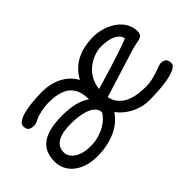

<svg xmlns="http://www.w3.org/2000/svg" viewBox="-66 -891 1240 1240"><g transform="rotate(-45 553.5 -271.0)"><path d="M64.9 -158.7Q64.9 -201.2 77.9 -234.1Q90.8 -267.1 119.9 -289.8Q148.9 -312.5 195.6 -324.5Q242.2 -336.4 309.6 -336.4Q439.5 -336.4 506.8 -287.6V-291.5Q506.8 -330.6 497.1 -358.2Q487.3 -385.7 470.9 -404.3Q454.6 -422.9 433.6 -433.3Q412.6 -443.8 390.1 -449.2Q367.7 -454.6 345.2 -456.1Q322.8 -457.5 303.7 -457.5Q286.1 -457.5 269.8 -455.3Q253.4 -453.1 240 -450.2Q226.6 -447.3 215.8 -444.3Q205.1 -441.4 198.7 -439.9Q194.3 -438.5 191.4 -437Q188.5 -435.5 183.6 -433.1Q174.3 -427.7 161.9 -422.6Q149.4 -417.5 136.7 -417.5Q108.9 -417.5 95.9 -428Q83 -438.5 83 -463.9Q83 -479 95.5 -490.5Q107.9 -502 128.4 -510Q148.9 -518.1 174.8 -523.2Q200.7 -528.3 227.8 -531.2Q254.9 -534.2 280.5 -535.4Q306.2 -536.6 325.7 -536.6Q363.8 -536.6 398.4 -528.8Q433.1 -521 462.4 -505.9Q491.7 -490.7 514.9 -468.5Q538.1 -446.3 553.7 -417.5Q587.4 -482.4 652.6 -518.3Q717.8 -554.2 814.5 -554.2Q839.8 -554.2 866.5 -548.8Q893.1 -543.5 918 -533.2Q942.9 -522.9 965.1 -507.8Q987.3 -492.7 1003.9 -472.9Q1020.5 -453.1 1030 -429Q1039.6 -404.8 1039.6 -376.5Q1039.6 -354.5 1029.8 -344.7Q1020 -335 1003.9 -331.1Q989.7 -327.1 970.9 -324Q952.1 -320.8 928.7 -313.5L602.1 -211.9Q608.4 -182.1 622.8 -161.1Q637.2 -140.1 656.5 -126Q675.8 -111.8 698.5 -103.5Q721.2 -95.2 744.1 -91.1Q767.1 -86.9 788.8 -85.7Q810.5 -84.5 828.1 -84.5Q856 -84.5 883.3 -90.8Q910.6 -97.2 933.6 -105Q956.5 -112.8 973.9 -119.1Q991.2 -125.5 999 -125.5Q1024.9 -125.5 1036.9 -113.8Q1048.8 -102.1 1048.8 -77.1Q1048.8 -61 1032.5 -49.3Q1016.1 -37.6 990.2 -29.8Q964.4 -22 932.9 -17.3Q901.4 -12.7 871.3 -10.5Q841.3 -8.3 816.4 -7.6Q791.5 -6.8 778.8 -6.8Q747.1 -6.8 716.3 -14.4Q685.5 -22 658 -35.9Q630.4 -49.8 606.4 -69.3Q582.5 -88.9 564.5 -113.3Q550.3 -91.8 526.9 -69.6Q503.4 -47.4 469.2 -29.3Q435.1 -11.2 389.2 0.2Q343.3 11.7 284.2 11.7Q232.9 11.7 192.4 -1.5Q151.9 -14.6 123.5 -37.6Q95.2 -60.5 80.1 -91.6Q64.9 -122.6 64.9 -158.7ZM599.6 -288.6Q622.6 -295.4 652.3 -304.2Q682.1 -313 715.1 -323Q748 -333 782 -343.8Q815.9 -354.5 847.4 -365Q878.9 -375.5 905.5 -385Q932.1 -394.5 950.2 -402.8Q944.8 -421.4 932.1 -434.8Q919.4 -448.2 900.1 -456.8Q880.9 -465.3 855.5 -469.5Q830.1 -473.6 799.8 -473.6Q786.1 -473.6 767.3 -469.7Q748.5 -465.8 727.8 -457.3Q707 -448.7 685.8 -434.6Q664.6 -420.4 647 -399.9Q629.4 -379.4 616.7 -351.8Q604 -324.2 599.6 -288.6ZM148.9 -160.6Q148.9 -143.6 158 -126.5Q167 -109.4 185.5 -95.9Q204.1 -82.5 232.4 -74Q260.7 -65.4 299.8 -65.4Q340.8 -65.4 374.8 -75.2Q408.7 -85 435.1 -100.1Q461.4 -115.2 479.7 -133.5Q498 -151.9 506.8 -168.5Q506.3 -186.5 497.6 -200.2Q488.8 -213.9 474.1 -224.1Q459.5 -234.4 439.9 -241Q420.4 -247.6 398.9 -251.7Q377.4 -255.9 355.2 -257.6Q333 -259.3 312.5 -259.3Q274.4 -259.3 244.1 -253.7Q213.9 -248 192.6 -236.1Q171.4 -224.1 160.2 -205.6Q148.9 -187 148.9 -160.6Z"/></g></svg>

Font: Short Stack
Style: Regular
Weight: 400
Designer: James Grieshaber
Foundry: James Grieshaber
Version: Version 1.002